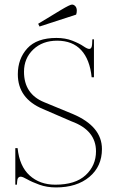

<svg xmlns="http://www.w3.org/2000/svg" viewBox="-20 -808 504 840"><path d="M153 -692 147 -704 246 -764Q286 -788 295 -788Q303 -788 309.5 -781Q316 -774 316 -761Q316 -752 313 -744ZM225 12Q185 12 152 0Q119 -12 99 -23.5Q79 -35 71 -35Q56 -35 55 -14L54 0H47V-160H57Q65 -81 109.5 -40.5Q154 0 222 0Q310 0 355 -42Q400 -84 400 -146Q400 -238 293 -277L168 -331Q58 -377 58 -483Q58 -551 99.5 -596.5Q141 -642 227 -642Q266 -642 296.5 -630Q327 -618 344.5 -606Q362 -594 370 -594Q382 -594 383 -615L384 -636H391V-470H381Q373 -548 335 -589Q297 -630 230 -630Q166 -630 125.5 -591.5Q85 -553 85 -494Q85 -397 173 -361L299 -309Q426 -255 426 -156Q426 -80 371 -34Q316 12 225 12Z"/></svg>

Font: Arapey Thin-Display
Style: Regular
Weight: 100
Designer: Eduardo Rodriguez Tunni
Foundry: Eduardo Rodriguez Tunni
Version: Version 4.000